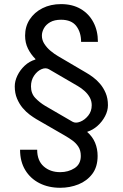

<svg xmlns="http://www.w3.org/2000/svg" viewBox="-20 -757 591 925"><path d="M451.7 -555.4H370.7Q370.7 -601.2 347.5 -631.6Q324.2 -661.9 274.1 -661.9Q242.2 -661.9 221.8 -650.2Q201.3 -638.5 191.6 -620.7Q181.8 -603 181.8 -585.2Q181.8 -563.9 193.9 -545.3Q206 -526.6 223.7 -511.9Q241.5 -497.2 258.5 -487.2L396.3 -406.2Q410.2 -398.4 427.9 -385.3Q445.7 -372.2 462 -353.2Q478.3 -334.2 489.2 -308.6Q500 -283 500 -250Q500 -223.7 486.3 -197.4Q472.7 -171.2 450.1 -150.9Q427.6 -130.7 400.6 -122.2V-120.7Q426.1 -98.4 438.2 -69.1Q450.3 -39.8 450.3 -5.7Q450.3 46.9 424.7 80.8Q399.1 114.7 358 131.2Q316.8 147.7 269.9 147.7Q213.8 147.7 170.1 125.5Q126.4 103.3 101.6 62.3Q76.7 21.3 76.7 -35.5H159.1Q159.1 16.7 190.5 44.6Q221.9 72.4 269.9 72.4Q309.3 72.4 339.3 53.1Q369.3 33.7 369.3 -5.7Q369.3 -32.7 357.2 -50.8Q345.2 -68.9 327.4 -81.3Q309.7 -93.8 292.6 -103.7L154.8 -183.2Q141 -191.4 123.2 -204.5Q105.5 -217.7 89.1 -237Q72.8 -256.4 62 -282.1Q51.1 -307.9 51.1 -340.9Q51.1 -366.5 63.9 -393.1Q76.7 -419.7 99.1 -440.7Q121.4 -461.6 150.6 -470.2V-473Q128.2 -495.4 114.5 -523.3Q100.9 -551.1 100.9 -585.2Q100.9 -629.3 123.2 -663.5Q145.6 -697.8 184.7 -717.5Q223.7 -737.2 274.1 -737.2Q328.8 -737.2 368.6 -714Q408.4 -690.7 430 -649.7Q451.7 -608.7 451.7 -555.4ZM421.9 -250Q421.9 -270.6 412.3 -287.8Q402.7 -305 387.4 -318.7Q372.2 -332.4 355.1 -342.3L215.9 -423.3Q200.3 -432.5 179.9 -423.7Q159.4 -414.8 144.4 -392.8Q129.3 -370.7 129.3 -340.9Q129.3 -306.8 150 -285Q170.8 -263.1 197.4 -247.2L329.5 -170.5Q344.5 -161.9 366.3 -170.5Q388.1 -179 405 -199.9Q421.9 -220.9 421.9 -250Z"/></svg>

Font: InterMG
Style: Regular
Weight: 400
Designer: Rasmus Andersson
Foundry: rsms
Version: Version 3.019;December 26, 2023;FontCreator 15.0.0.2955 64-b